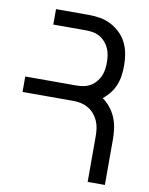

<svg xmlns="http://www.w3.org/2000/svg" viewBox="-83 -796 666 857"><g transform="rotate(10 250.0 -367.5)"><path d="M452 0H374V-207Q374 -225 371.5 -242.5Q369 -260 362 -276Q355 -292 343.5 -305.5Q332 -319 317 -328Q302 -337 285 -341Q268 -345 250 -345H18V-415H250Q266 -415 282 -418Q298 -421 312 -429Q326 -437 337 -449.5Q348 -462 354.5 -476.5Q361 -491 363.5 -507Q366 -523 366 -540Q366 -556 363.5 -572Q361 -588 354.5 -603Q348 -618 337 -630.5Q326 -643 312 -651Q298 -659 282 -662Q266 -665 250 -665H101V-735H250Q276 -735 302 -730.5Q328 -726 351 -714Q374 -702 393 -683.5Q412 -665 423.5 -641.5Q435 -618 439.5 -592Q444 -566 444 -540Q444 -517 441 -494.5Q438 -472 429.5 -451Q421 -430 407 -412Q393 -394 375 -380Q395 -366 410.5 -346.5Q426 -327 435.5 -304Q445 -281 448.5 -256.5Q452 -232 452 -207Z"/></g></svg>

Font: Iosevka Term Curly
Style: Regular
Weight: 400
Designer: Belleve Invis
Foundry: Belleve Invis
Version: Version 32.3.0